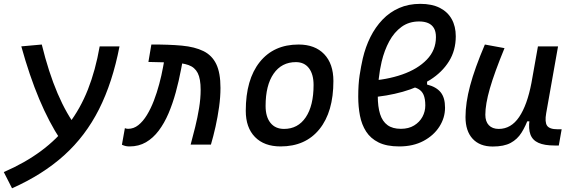

<svg xmlns="http://www.w3.org/2000/svg" viewBox="-62 -762 3012 1012"><path d="M1.5 230.5 -42 145Q69.3 96.7 154.1 33.9Q238.8 -28.8 300 -108.9Q361.3 -189 401.4 -290.3Q441.4 -391.6 463.4 -517.6H567.9Q531.2 -327.6 460 -186.3Q388.7 -44.9 276.1 56.6Q163.6 158.2 1.5 230.5ZM158.2 -527.3Q230 -234.4 347.7 -83.5L257.3 -24.9Q196.3 -117.2 144.8 -239.7Q93.3 -362.3 50.3 -517.6Z M942.9 0Q954.6 -43 966.8 -92.3Q979 -141.6 987.3 -192.1Q995.6 -242.7 995.6 -288.6Q995.6 -346.7 980.2 -377Q964.8 -407.2 932.1 -418.9Q899.4 -430.7 846.9 -432.4Q794.4 -434.1 720.2 -435.5L735.8 -527.3Q828.1 -527.8 896.5 -521.5Q964.8 -515.1 1010.3 -492.7Q1055.7 -470.2 1077.9 -424.1Q1100.1 -377.9 1100.1 -298.8Q1100.1 -251.5 1092.8 -198.5Q1085.4 -145.5 1074 -94.2Q1062.5 -43 1049.8 0ZM621.1 9.8Q610.4 9.8 601.6 8.1Q592.8 6.3 580.6 1L596.2 -86.4Q603.5 -84.5 605.5 -83.7Q607.4 -83 613.3 -83Q642.6 -83 667.2 -102.5Q691.9 -122.1 712.4 -155.8Q732.9 -189.5 749 -231.4Q765.1 -273.4 777.3 -319.1Q789.6 -364.7 797.4 -408.2L803.7 -442.4L899.9 -436.5L892.6 -397.9Q880.9 -335.4 864.5 -275.6Q848.1 -215.8 826.2 -164.3Q804.2 -112.8 774.7 -73.5Q745.1 -34.2 707.3 -12.2Q669.4 9.8 621.1 9.8Z M1417 9.8Q1330.6 9.8 1282 -39.8Q1233.4 -89.4 1233.4 -177.7Q1233.4 -342.8 1307.1 -435.1Q1380.9 -527.3 1511.7 -527.3Q1598.1 -527.3 1646.7 -476.6Q1695.3 -425.8 1695.3 -335Q1695.3 -172.4 1621.8 -81.3Q1548.3 9.8 1417 9.8ZM1435.1 -82.5Q1508.3 -82.5 1549.6 -143.8Q1590.8 -205.1 1590.8 -314Q1590.8 -370.6 1566.4 -402.6Q1542 -434.6 1497.6 -434.6Q1422.4 -434.6 1380.1 -373.5Q1337.9 -312.5 1337.9 -203.6Q1337.9 -146.5 1363.5 -114.5Q1389.2 -82.5 1435.1 -82.5Z M1883.8 -248 1874.5 -335.4Q1976.1 -340.8 2057.9 -369.4Q2139.6 -397.9 2187.7 -447.8Q2235.8 -497.6 2235.8 -566.4Q2235.8 -595.7 2225.1 -613.8Q2214.4 -631.8 2194.6 -640.4Q2174.8 -648.9 2147 -648.9Q2093.8 -648.9 2054.7 -620.6Q2015.6 -592.3 1989.7 -544.4Q1963.9 -496.6 1949.7 -437.5Q1939.5 -394.5 1934.3 -346.7Q1929.2 -298.8 1929.2 -256.8Q1929.2 -199.2 1941.4 -160.6Q1953.6 -122.1 1980.5 -102.5Q2007.3 -83 2050.8 -83Q2091.8 -83 2120.6 -100.6Q2149.4 -118.2 2164.6 -146.2Q2179.7 -174.3 2179.7 -206.1Q2179.7 -240.7 2170.7 -262Q2161.6 -283.2 2141.6 -293.9Q2121.6 -304.7 2088.4 -307.6L2189 -345.2V-316.4Q2213.9 -310.1 2231.7 -299.8Q2249.5 -289.6 2261 -275.1Q2272.5 -260.7 2278.1 -240.7Q2283.7 -220.7 2283.7 -194.3Q2283.7 -141.1 2253.9 -94.5Q2224.1 -47.9 2169.9 -19Q2115.7 9.8 2042.5 9.8Q1976.1 9.8 1933.6 -11.2Q1891.1 -32.2 1867.7 -68.8Q1844.2 -105.5 1835.2 -152.6Q1826.2 -199.7 1826.2 -252Q1826.2 -317.9 1833.5 -365.2Q1840.8 -412.6 1850.1 -453.6Q1864.3 -514.6 1890.4 -566.9Q1916.5 -619.1 1954.1 -658.4Q1991.7 -697.8 2041.5 -719.7Q2091.3 -741.7 2153.3 -741.7Q2214.4 -741.7 2255.9 -720.7Q2297.4 -699.7 2318.8 -661.4Q2340.3 -623 2340.3 -570.8Q2340.3 -496.1 2304.4 -438.7Q2268.6 -381.3 2205.6 -341.3Q2142.6 -301.3 2060.1 -278.1Q1977.5 -254.9 1883.8 -248Z M2535.2 10.3Q2466.8 10.3 2429.2 -30.5Q2391.6 -71.3 2391.6 -145Q2391.6 -219.7 2415.8 -310.3Q2439.9 -400.9 2493.7 -527.3L2597.2 -508.3Q2543.9 -378.9 2520 -295.7Q2496.1 -212.4 2496.1 -157.2Q2496.1 -121.6 2514.6 -102.1Q2533.2 -82.5 2566.9 -82.5Q2631.8 -82.5 2674.3 -145.3Q2716.8 -208 2739.3 -325.7L2730.5 -122.6H2698.2L2726.1 -146Q2709 -98.1 2687 -63Q2665 -27.8 2629.6 -8.8Q2594.2 10.3 2535.2 10.3ZM2860.4 4.9Q2807.6 4.9 2776.4 -9Q2745.1 -22.9 2733.9 -52.7Q2722.7 -82.5 2729 -129.9L2723.1 -234.9L2773.4 -517.6H2879.4L2816.9 -165.5Q2808.6 -118.7 2821.5 -99.6Q2834.5 -80.6 2877.4 -80.6H2898.4L2883.3 4.9Z"/></svg>

Font: Cascadia Code
Style: Italic
Weight: 400
Italic angle: -10°
Designer: Aaron Bell
Foundry: Saja Typeworks
Version: Version 2407.024